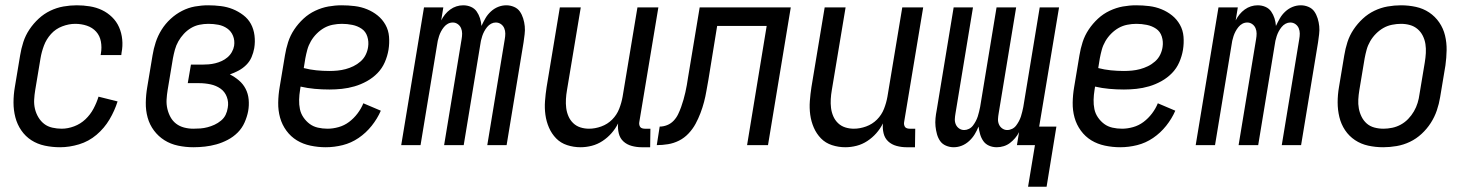

<svg xmlns="http://www.w3.org/2000/svg" viewBox="-20 -548 5540 725"><path d="M207 8Q177 8 149 2Q121 -4 98.5 -18.5Q76 -33 60.5 -55.5Q45 -78 38 -105Q31 -132 31 -161Q31 -190 36 -219L56 -339Q60 -364 68 -389Q76 -414 91 -436.5Q106 -459 126 -477.5Q146 -496 170 -507.5Q194 -519 219.5 -523.5Q245 -528 270 -528Q295 -528 319.5 -524Q344 -520 365 -510Q386 -500 403 -483.5Q420 -467 429.5 -445.5Q439 -424 441.5 -399Q444 -374 439 -349L438 -340H360L361 -346Q365 -369 361 -391Q357 -413 343 -428.5Q329 -444 308 -451Q287 -458 264 -458Q240 -458 215 -448.5Q190 -439 172.5 -419.5Q155 -400 146 -376Q137 -352 133 -328L113 -208Q110 -190 109 -172Q108 -154 112 -137Q116 -120 125 -105Q134 -90 147 -80Q160 -70 177.5 -66Q195 -62 213 -62Q236 -62 260 -71Q284 -80 302.5 -97.5Q321 -115 333 -137.5Q345 -160 352 -183L424 -165Q413 -130 393.5 -97Q374 -64 344.5 -39Q315 -14 278.5 -3Q242 8 207 8Z M710 8Q681 8 652.5 2Q624 -4 601 -18.5Q578 -33 561.5 -55Q545 -77 537.5 -104Q530 -131 530.5 -160.5Q531 -190 536 -219L556 -339Q560 -364 568 -388.5Q576 -413 590 -435.5Q604 -458 624 -476.5Q644 -495 667.5 -507Q691 -519 716 -523.5Q741 -528 766 -528Q790 -528 814 -525Q838 -522 859 -513.5Q880 -505 898.5 -491Q917 -477 927.5 -457.5Q938 -438 941 -414Q944 -390 940 -366Q937 -349 930 -332.5Q923 -316 910 -303Q897 -290 881 -281.5Q865 -273 848 -267Q866 -258 882 -244.5Q898 -231 907.5 -212.5Q917 -194 919 -172Q921 -150 917 -128Q913 -107 903.5 -85.5Q894 -64 877.5 -47.5Q861 -31 840 -20Q819 -9 797.5 -3Q776 3 754 5.5Q732 8 710 8ZM710 -62Q724 -62 737 -63Q750 -64 763.5 -67.5Q777 -71 790 -77Q803 -83 814.5 -92.5Q826 -102 832 -114.5Q838 -127 840 -141Q844 -162 836.5 -182Q829 -202 812.5 -213.5Q796 -225 775 -229.5Q754 -234 732 -234H689L701 -304H744Q756 -304 768 -305Q780 -306 792.5 -309Q805 -312 817 -317.5Q829 -323 839 -331.5Q849 -340 855.5 -351.5Q862 -363 864 -375Q867 -395 860 -412.5Q853 -430 838 -440.5Q823 -451 804.5 -454.5Q786 -458 767 -458Q750 -458 733 -454.5Q716 -451 701 -442Q686 -433 674 -420Q662 -407 653.5 -392Q645 -377 640.5 -360.5Q636 -344 633 -328L613 -208Q610 -190 609 -172Q608 -154 612 -137Q616 -120 624 -105.5Q632 -91 645 -81Q658 -71 675 -66.5Q692 -62 710 -62Z M1210 8Q1181 8 1152.5 2Q1124 -4 1101 -18Q1078 -32 1061.5 -54.5Q1045 -77 1037.5 -104Q1030 -131 1030.5 -160.5Q1031 -190 1036 -219L1056 -339Q1060 -364 1068 -389Q1076 -414 1091 -436.5Q1106 -459 1126 -477.5Q1146 -496 1170.5 -507.5Q1195 -519 1220 -523.5Q1245 -528 1270 -528Q1295 -528 1319.5 -525Q1344 -522 1366 -513Q1388 -504 1406 -489.5Q1424 -475 1435.5 -454.5Q1447 -434 1449 -409.5Q1451 -385 1447 -360Q1443 -336 1433 -313Q1423 -290 1405.5 -272Q1388 -254 1365.5 -241.5Q1343 -229 1319 -222Q1295 -215 1271 -212.5Q1247 -210 1224 -210Q1196 -210 1168.5 -212.5Q1141 -215 1115 -221L1113 -208Q1110 -190 1109.5 -171.5Q1109 -153 1112.5 -136Q1116 -119 1126 -104.5Q1136 -90 1149.5 -80Q1163 -70 1180.5 -66Q1198 -62 1217 -62Q1237 -62 1258.5 -68Q1280 -74 1298 -87.5Q1316 -101 1330 -119.5Q1344 -138 1352 -158L1418 -130Q1405 -100 1383.5 -73Q1362 -46 1334 -27Q1306 -8 1274 0Q1242 8 1210 8ZM1224 -280Q1239 -280 1254.5 -281.5Q1270 -283 1285 -287Q1300 -291 1314.5 -298Q1329 -305 1341.5 -316Q1354 -327 1361 -341.5Q1368 -356 1370 -371Q1373 -391 1367 -410Q1361 -429 1345.5 -439.5Q1330 -450 1310.5 -454Q1291 -458 1271 -458Q1254 -458 1236.5 -454.5Q1219 -451 1204 -442.5Q1189 -434 1176 -421Q1163 -408 1154 -392.5Q1145 -377 1140.5 -360.5Q1136 -344 1133 -328L1127 -291Q1150 -285 1174.5 -282.5Q1199 -280 1224 -280Z M1495 0 1581 -520H1654L1646 -471Q1652 -483 1660.5 -493.5Q1669 -504 1680 -512Q1691 -520 1703.5 -524Q1716 -528 1729 -528Q1745 -528 1758.5 -522Q1772 -516 1780 -504.5Q1788 -493 1792.5 -479Q1797 -465 1798 -450Q1805 -465 1813 -479Q1821 -493 1833.5 -504.5Q1846 -516 1861 -522Q1876 -528 1892 -528Q1907 -528 1921 -522Q1935 -516 1943 -504.5Q1951 -493 1955.5 -478.5Q1960 -464 1961.5 -449Q1963 -434 1961 -418.5Q1959 -403 1957 -388L1893 0H1820L1886 -400Q1888 -411 1888 -421.5Q1888 -432 1884 -441.5Q1880 -451 1871.5 -457Q1863 -463 1852 -463Q1843 -463 1834.5 -458.5Q1826 -454 1819.5 -446Q1813 -438 1808.5 -429.5Q1804 -421 1801 -412Q1798 -403 1796 -394Q1794 -385 1793 -376L1731 0H1657L1723 -400Q1725 -411 1725 -421.5Q1725 -432 1721 -441.5Q1717 -451 1708.5 -457Q1700 -463 1690 -463Q1680 -463 1671.5 -458.5Q1663 -454 1656.5 -446Q1650 -438 1645.5 -429.5Q1641 -421 1638 -412Q1635 -403 1633 -394Q1631 -385 1630 -376L1568 0Z M2172 8Q2146 8 2121.5 0Q2097 -8 2080 -25.5Q2063 -43 2053 -66Q2043 -89 2039.5 -114.5Q2036 -140 2038 -166.5Q2040 -193 2044 -219L2094 -520H2173L2121 -208Q2118 -191 2117 -174Q2116 -157 2118 -140.5Q2120 -124 2126.5 -109Q2133 -94 2144.5 -83Q2156 -72 2171.5 -67Q2187 -62 2204 -62Q2227 -62 2250.5 -70.5Q2274 -79 2291.5 -96.5Q2309 -114 2318 -137Q2327 -160 2331 -183L2387 -520H2466L2394 -87Q2393 -82 2394 -77Q2395 -72 2397.5 -68.5Q2400 -65 2405 -63.5Q2410 -62 2415 -62H2436L2435 8H2403Q2384 8 2365.5 3Q2347 -2 2334 -14Q2321 -26 2316.5 -44.5Q2312 -63 2314 -82Q2304 -62 2289 -45Q2274 -28 2255 -15.5Q2236 -3 2214.5 2.5Q2193 8 2172 8Z M2801 0 2875 -450H2688L2655 -247Q2651 -226 2647.5 -205Q2644 -184 2638.5 -163Q2633 -142 2625 -121Q2617 -100 2606.5 -80.5Q2596 -61 2580 -44Q2564 -27 2544 -17Q2524 -7 2502.5 -3.5Q2481 0 2460 0L2471 -70Q2485 -70 2499 -75.5Q2513 -81 2523.5 -92Q2534 -103 2540.5 -116.5Q2547 -130 2552 -144Q2557 -158 2561 -172Q2565 -186 2568 -199.5Q2571 -213 2573.5 -227Q2576 -241 2578 -255L2622 -520H2966L2880 0Z M3172 8Q3146 8 3121.5 0Q3097 -8 3080 -25.5Q3063 -43 3053 -66Q3043 -89 3039.5 -114.5Q3036 -140 3038 -166.5Q3040 -193 3044 -219L3094 -520H3173L3121 -208Q3118 -191 3117 -174Q3116 -157 3118 -140.5Q3120 -124 3126.5 -109Q3133 -94 3144.5 -83Q3156 -72 3171.5 -67Q3187 -62 3204 -62Q3227 -62 3250.5 -70.5Q3274 -79 3291.5 -96.5Q3309 -114 3318 -137Q3327 -160 3331 -183L3387 -520H3466L3394 -87Q3393 -82 3394 -77Q3395 -72 3397.5 -68.5Q3400 -65 3405 -63.5Q3410 -62 3415 -62H3436L3435 8H3403Q3384 8 3365.5 3Q3347 -2 3334 -14Q3321 -26 3316.5 -44.5Q3312 -63 3314 -82Q3304 -62 3289 -45Q3274 -28 3255 -15.5Q3236 -3 3214.5 2.5Q3193 8 3172 8Z M3862 157 3888 0H3820L3828 -49Q3822 -37 3813 -26.5Q3804 -16 3793.5 -8Q3783 0 3770 4Q3757 8 3744 8Q3728 8 3714.5 2Q3701 -4 3693 -15.5Q3685 -27 3681 -41Q3677 -55 3675 -70Q3669 -55 3660.5 -41Q3652 -27 3639.5 -15.5Q3627 -4 3612 2Q3597 8 3581 8Q3566 8 3552 2Q3538 -4 3530 -15.5Q3522 -27 3518 -41.5Q3514 -56 3512.5 -71Q3511 -86 3512.5 -101.5Q3514 -117 3517 -132L3581 -520H3654L3588 -120Q3586 -109 3585.5 -98.5Q3585 -88 3589 -78.5Q3593 -69 3601.5 -63Q3610 -57 3621 -57Q3630 -57 3639 -61.5Q3648 -66 3654 -74Q3660 -82 3664.5 -90.5Q3669 -99 3672 -108Q3675 -117 3677 -126Q3679 -135 3681 -144L3743 -520H3817L3751 -120Q3749 -109 3748.5 -98.5Q3748 -88 3752 -78.5Q3756 -69 3764.5 -63Q3773 -57 3783 -57Q3793 -57 3802 -61.5Q3811 -66 3817 -74Q3823 -82 3827.5 -90.5Q3832 -99 3835 -108Q3838 -117 3840 -126Q3842 -135 3844 -144L3906 -520H3979L3904 -70H3969L3932 157Z M4210 8Q4181 8 4152.5 2Q4124 -4 4101 -18Q4078 -32 4061.5 -54.5Q4045 -77 4037.5 -104Q4030 -131 4030.5 -160.5Q4031 -190 4036 -219L4056 -339Q4060 -364 4068 -389Q4076 -414 4091 -436.5Q4106 -459 4126 -477.5Q4146 -496 4170.5 -507.5Q4195 -519 4220 -523.5Q4245 -528 4270 -528Q4295 -528 4319.5 -525Q4344 -522 4366 -513Q4388 -504 4406 -489.5Q4424 -475 4435.5 -454.5Q4447 -434 4449 -409.5Q4451 -385 4447 -360Q4443 -336 4433 -313Q4423 -290 4405.5 -272Q4388 -254 4365.5 -241.5Q4343 -229 4319 -222Q4295 -215 4271 -212.5Q4247 -210 4224 -210Q4196 -210 4168.5 -212.5Q4141 -215 4115 -221L4113 -208Q4110 -190 4109.5 -171.5Q4109 -153 4112.5 -136Q4116 -119 4126 -104.5Q4136 -90 4149.5 -80Q4163 -70 4180.5 -66Q4198 -62 4217 -62Q4237 -62 4258.5 -68Q4280 -74 4298 -87.5Q4316 -101 4330 -119.5Q4344 -138 4352 -158L4418 -130Q4405 -100 4383.5 -73Q4362 -46 4334 -27Q4306 -8 4274 0Q4242 8 4210 8ZM4224 -280Q4239 -280 4254.5 -281.5Q4270 -283 4285 -287Q4300 -291 4314.5 -298Q4329 -305 4341.5 -316Q4354 -327 4361 -341.5Q4368 -356 4370 -371Q4373 -391 4367 -410Q4361 -429 4345.5 -439.5Q4330 -450 4310.5 -454Q4291 -458 4271 -458Q4254 -458 4236.5 -454.5Q4219 -451 4204 -442.5Q4189 -434 4176 -421Q4163 -408 4154 -392.5Q4145 -377 4140.5 -360.5Q4136 -344 4133 -328L4127 -291Q4150 -285 4174.5 -282.5Q4199 -280 4224 -280Z M4495 0 4581 -520H4654L4646 -471Q4652 -483 4660.5 -493.5Q4669 -504 4680 -512Q4691 -520 4703.5 -524Q4716 -528 4729 -528Q4745 -528 4758.5 -522Q4772 -516 4780 -504.5Q4788 -493 4792.5 -479Q4797 -465 4798 -450Q4805 -465 4813 -479Q4821 -493 4833.5 -504.5Q4846 -516 4861 -522Q4876 -528 4892 -528Q4907 -528 4921 -522Q4935 -516 4943 -504.5Q4951 -493 4955.5 -478.5Q4960 -464 4961.5 -449Q4963 -434 4961 -418.5Q4959 -403 4957 -388L4893 0H4820L4886 -400Q4888 -411 4888 -421.5Q4888 -432 4884 -441.5Q4880 -451 4871.5 -457Q4863 -463 4852 -463Q4843 -463 4834.5 -458.5Q4826 -454 4819.5 -446Q4813 -438 4808.5 -429.5Q4804 -421 4801 -412Q4798 -403 4796 -394Q4794 -385 4793 -376L4731 0H4657L4723 -400Q4725 -411 4725 -421.5Q4725 -432 4721 -441.5Q4717 -451 4708.5 -457Q4700 -463 4690 -463Q4680 -463 4671.5 -458.5Q4663 -454 4656.5 -446Q4650 -438 4645.5 -429.5Q4641 -421 4638 -412Q4635 -403 4633 -394Q4631 -385 4630 -376L4568 0Z M5203 8Q5174 8 5146.5 2Q5119 -4 5096.5 -19Q5074 -34 5059 -56.5Q5044 -79 5037.5 -106Q5031 -133 5031 -161.5Q5031 -190 5036 -219L5056 -339Q5060 -364 5068 -389Q5076 -414 5091 -436.5Q5106 -459 5126 -477.5Q5146 -496 5170 -507.5Q5194 -519 5219.5 -523.5Q5245 -528 5270 -528Q5299 -528 5326.5 -522Q5354 -516 5376.5 -501Q5399 -486 5414.5 -463.5Q5430 -441 5436.5 -414Q5443 -387 5442.5 -358.5Q5442 -330 5438 -301L5418 -181Q5414 -156 5405.5 -131Q5397 -106 5382.5 -83.5Q5368 -61 5348 -42.5Q5328 -24 5304 -12.5Q5280 -1 5254 3.5Q5228 8 5203 8ZM5204 -62Q5220 -62 5237 -65.5Q5254 -69 5269.5 -77.5Q5285 -86 5297.5 -99Q5310 -112 5319 -127.5Q5328 -143 5333 -159.5Q5338 -176 5340 -192L5360 -312Q5363 -330 5364 -347.5Q5365 -365 5362.5 -381.5Q5360 -398 5352.5 -413Q5345 -428 5332.5 -438.5Q5320 -449 5304 -453.5Q5288 -458 5270 -458Q5254 -458 5236.5 -454.5Q5219 -451 5204 -442.5Q5189 -434 5176 -421Q5163 -408 5154 -392.5Q5145 -377 5140.5 -360.5Q5136 -344 5133 -328L5113 -208Q5110 -190 5109 -172.5Q5108 -155 5111 -138.5Q5114 -122 5121.5 -107Q5129 -92 5141 -81.5Q5153 -71 5169.5 -66.5Q5186 -62 5204 -62Z"/></svg>

Font: Iosevka Term Curly
Style: Italic
Weight: 400
Italic angle: -9°
Designer: Belleve Invis
Foundry: Belleve Invis
Version: Version 32.3.0